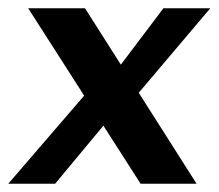

<svg xmlns="http://www.w3.org/2000/svg" viewBox="-22 -443 527 463"><path d="M452 0H317L46 -423H183ZM261 -276 372 -423H485L292 -195ZM234 -148 111 0H-2L191 -224Z"/></svg>

Font: Josefin Sans Thin SemiBold
Style: Italic
Weight: 600
Italic angle: -7°
Version: Version 2.000